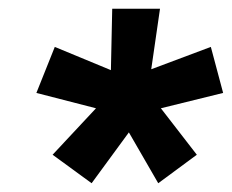

<svg xmlns="http://www.w3.org/2000/svg" viewBox="-20 -756 529 438"><path d="M189 -338 100 -403 199 -509 63 -544 105 -649 233 -596 236 -736H345L325 -598L461 -649L489 -544L347 -509L429 -403L341 -338L274 -454Z"/></svg>

Font: Winston ExtraBold
Style: Italic
Weight: 800
Italic angle: -9°
Designer: Original fonts by Vernon Adams / Changes by Cristiano Sobral
Foundry: Original fonts by Vernon Adams / Changes by Cristiano Sobral
Version: Version 2.503;July 17, 2020;FontCreator 13.0.0.2655 64-bit